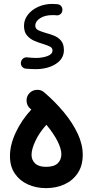

<svg xmlns="http://www.w3.org/2000/svg" viewBox="-20 -928 489 996"><path d="M31.7 -118.2Q31.7 -176.8 61.8 -241Q91.8 -305.2 142.6 -359.9Q139.6 -362.3 136.7 -364.7Q119.6 -379.4 117.9 -402.6Q116.2 -425.8 130.9 -442.9Q146 -460 169.2 -461.9Q192.4 -463.9 209.5 -448.7Q266.6 -399.9 311.8 -345.2Q356.9 -290.5 383.1 -234.6Q409.2 -178.7 409.2 -125.5Q409.2 -68.8 383.5 -30.3Q357.9 8.3 314.9 28.1Q272 47.9 218.8 47.9Q167 47.9 124.5 28.6Q82 9.3 56.9 -27.6Q31.7 -64.5 31.7 -118.2ZM143.6 -125Q143.6 -98.1 162.1 -80.3Q180.7 -62.5 218.8 -62.5Q259.8 -62.5 279.1 -80.6Q298.3 -98.6 298.3 -128.4Q298.3 -156.2 278.3 -195.8Q258.3 -235.4 220.7 -280.8Q183.6 -239.7 163.6 -196.8Q143.6 -153.8 143.6 -125ZM303.7 -874.5Q302.7 -862.3 293.7 -854.7Q284.7 -847.2 272.5 -848.6Q267.6 -849.6 262.5 -849.6Q257.3 -849.6 252 -849.6Q212.9 -849.6 188 -833.5Q163.1 -817.4 163.1 -794.4Q163.1 -778.8 178.7 -771.2Q194.3 -763.7 216.8 -757.3Q237.3 -752 259.3 -743.4Q281.2 -734.9 296.4 -717.3Q311.5 -699.7 311.5 -668Q311.5 -623 269.3 -596.2Q227.1 -569.3 164.6 -569.3Q150.4 -569.3 137.9 -570.1Q125.5 -570.8 114.3 -571.8Q102.1 -572.8 94.5 -582.3Q86.9 -591.8 88.4 -604Q90.3 -616.7 99.6 -624.3Q108.9 -631.8 121.1 -630.4Q131.8 -629.4 143.1 -628.4Q154.3 -627.4 166 -627.4Q198.7 -627.4 225.6 -637Q252.4 -646.5 252.4 -666.5Q252.4 -679.7 238.3 -686.8Q224.1 -693.8 202.6 -700.2Q182.1 -706.1 159.4 -715.6Q136.7 -725.1 120.6 -743.4Q104.5 -761.7 104.5 -793.9Q104.5 -825.7 124.3 -851.3Q144 -877 177.5 -892.3Q210.9 -907.7 252 -907.7Q262.7 -907.7 277.8 -906.2Q290 -905.3 297.4 -896.2Q304.7 -887.2 303.7 -874.5Z"/></svg>

Font: Mikhak-FD SemiBold
Style: Regular
Weight: 600
Designer: Amin Abedi
Version: Version 3.2